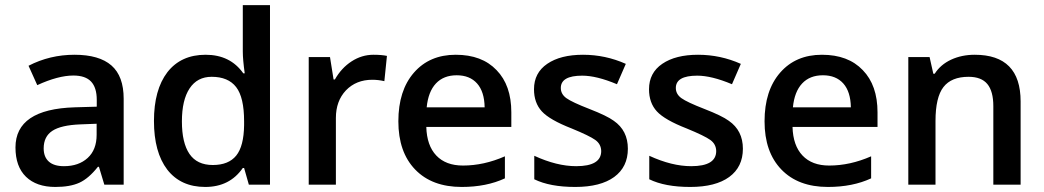

<svg xmlns="http://www.w3.org/2000/svg" viewBox="-20 -728 4116 757"><path d="M467.6 0H391.3L370.1 -70.3H366Q329.6 -24.3 293 -7.6Q256.3 9.1 198.2 9.1Q123.9 9.1 82.4 -31.1Q41 -71.3 41 -146.6Q41 -297.8 275 -304.9L361.5 -307.4V-334.2Q361.5 -382.7 339 -406.5Q316.5 -430.2 269.5 -430.2Q209.3 -430.2 126.9 -392.3L92.5 -468.7Q176.4 -512.1 273.8 -512.1Q371.1 -512.1 419.4 -469.9Q467.6 -427.7 467.6 -338.7ZM152.2 -143.1Q152.2 -109.2 172.4 -91Q192.6 -72.8 232.1 -72.8Q290.2 -72.8 325.6 -105.2Q361 -137.5 361 -196.7V-240.1L296.3 -237.6Q220.4 -234.6 186.3 -212.1Q152.2 -189.6 152.2 -143.1Z M937.3 -65.7Q885.7 9.1 789.2 9.1Q692.6 9.1 639.5 -59.2Q587 -127.9 587 -251Q587 -374.1 640 -443.4Q693.6 -512.1 790.7 -512.1Q887.8 -512.1 939.3 -438.8H944.9Q937.3 -493.4 937.3 -524.8V-707.8H1044.5V0H961.1L942.4 -65.7ZM942.4 -234.6V-249.7Q942.4 -344.3 911 -384.7Q879.7 -425.2 814.5 -425.2Q757.8 -425.2 727.5 -379.4Q697.2 -333.7 697.2 -249.2Q697.2 -164.8 727 -121.1Q756.8 -77.4 819 -77.4Q881.2 -77.4 911.3 -114.5Q941.4 -151.7 942.4 -234.6Z M1452.5 -512.1Q1484.8 -512.1 1505.6 -507.6L1495.4 -408Q1471.7 -413.5 1447.9 -413.5Q1384.2 -413.5 1343.8 -371.6Q1304.3 -329.6 1304.3 -262.9V0H1197.2V-503H1281.1L1295.2 -414.6H1300.3Q1326.1 -460.1 1366.3 -486.1Q1406.5 -512.1 1452.5 -512.1Z M1662.3 -304.9H1890.8Q1889.8 -366.5 1861 -398.9Q1832.2 -431.2 1780.6 -431.2Q1729 -431.2 1698.7 -398.9Q1668.4 -366.5 1662.3 -304.9ZM1800.3 9.1Q1683 9.1 1616.8 -59.7Q1550.6 -128.4 1550.6 -249.7Q1550.6 -371.1 1612 -441.6Q1673.4 -512.1 1776.8 -512.1Q1880.2 -512.1 1937.8 -451.5Q1996 -391.8 1996 -285.1V-227.5H1660.8Q1662.8 -154.2 1700.2 -114.8Q1737.6 -75.3 1805.4 -75.3Q1887.8 -75.3 1970.7 -111.7V-24.8Q1897.9 9.1 1800.3 9.1Z M2399.9 -251.8Q2455.5 -213.3 2455.5 -141.6Q2455.5 -69.8 2401.7 -30.3Q2347.8 9.1 2248 9.1Q2148.1 9.1 2086.5 -21.2V-113.8Q2175.4 -72.8 2251.8 -72.8Q2350.4 -72.8 2350.4 -132.5Q2349.8 -159.8 2327.1 -176.2Q2304.3 -192.6 2234.1 -221.4Q2147.1 -255.3 2116.3 -288.9Q2085.4 -322.5 2085.4 -376.1Q2085.4 -440.8 2137.8 -476.5Q2190.1 -512.1 2278.6 -512.1Q2367 -512.1 2447.4 -476.2L2412.5 -395.9Q2332.2 -429.7 2275.5 -429.7Q2191.1 -429.7 2191.1 -381.2Q2191.1 -356.9 2213.1 -341Q2235.1 -325.1 2304.1 -298.3Q2373.1 -271.5 2399.9 -251.8Z M2853.4 -251.8Q2909 -213.3 2909 -141.6Q2909 -69.8 2855.2 -30.3Q2801.3 9.1 2701.5 9.1Q2601.6 9.1 2539.9 -21.2V-113.8Q2628.9 -72.8 2705.3 -72.8Q2803.8 -72.8 2803.8 -132.5Q2803.3 -159.8 2780.6 -176.2Q2757.8 -192.6 2687.6 -221.4Q2600.6 -255.3 2569.8 -288.9Q2538.9 -322.5 2538.9 -376.1Q2538.9 -440.8 2591.3 -476.5Q2643.6 -512.1 2732.1 -512.1Q2820.5 -512.1 2900.9 -476.2L2866 -395.9Q2785.6 -429.7 2729 -429.7Q2644.6 -429.7 2644.6 -381.2Q2644.6 -356.9 2666.6 -341Q2688.6 -325.1 2757.6 -298.3Q2826.6 -271.5 2853.4 -251.8Z M3106.2 -304.9H3334.7Q3333.7 -366.5 3304.9 -398.9Q3276 -431.2 3224.5 -431.2Q3172.9 -431.2 3142.6 -398.9Q3112.2 -366.5 3106.2 -304.9ZM3244.2 9.1Q3126.9 9.1 3060.7 -59.7Q2994.4 -128.4 2994.4 -249.7Q2994.4 -371.1 3055.9 -441.6Q3117.3 -512.1 3220.7 -512.1Q3324.1 -512.1 3381.7 -451.5Q3439.8 -391.8 3439.8 -285.1V-227.5H3104.7Q3106.7 -154.2 3144.1 -114.8Q3181.5 -75.3 3249.2 -75.3Q3331.6 -75.3 3414.6 -111.7V-24.8Q3341.8 9.1 3244.2 9.1Z M4004 -328.1V0H3896.4V-309.4Q3896.4 -368 3872.9 -396.6Q3849.3 -425.2 3798.8 -425.2Q3731 -425.2 3699.7 -384.7Q3668.4 -344.3 3668.4 -250.8V0H3561.2V-503H3645.1L3659.8 -437.3H3665.3Q3688.1 -473.2 3729.8 -492.7Q3771.5 -512.1 3823.1 -512.1Q4004 -512.1 4004 -328.1Z"/></svg>

Font: Khula SemiBold
Style: Regular
Weight: 600
Designer: Erin McLaughlin, Steve Matteson
Version: Version 1.002;PS 1.0;hotconv 1.0.72;makeotf.lib2.5.5900; ttf